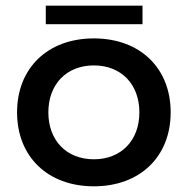

<svg xmlns="http://www.w3.org/2000/svg" viewBox="-20 -645 660 675"><path d="M310 -510C148 -510 40 -406 40 -250C40 -94 148 10 310 10C472 10 580 -94 580 -250C580 -406 472 -510 310 -510ZM310 -85C214 -85 150 -151 150 -250C150 -349 214 -415 310 -415C406 -415 470 -349 470 -250C470 -151 406 -85 310 -85ZM141 -560H481V-625H141Z"/></svg>

Font: Goli Medium
Style: Regular
Weight: 500
Designer: jaikishan Patel
Foundry: MagicType
Version: Version 1.000;Glyphs 3.2 (3242)